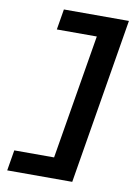

<svg xmlns="http://www.w3.org/2000/svg" viewBox="-102 -891 805 1102"><g transform="rotate(10 300.0 -340.0)"><path d="M19 143 39 23H271L392 -703H159L179 -823H558L398 143Z"/></g></svg>

Font: Iosevka SS04 Hv Ex Obl
Style: Regular
Weight: 900
Width: 7
Italic angle: -9°
Monospace: yes
Designer: Belleve Invis
Foundry: Belleve Invis
Version: Version 19.0.0; ttfautohint (v1.8.4)